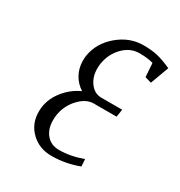

<svg xmlns="http://www.w3.org/2000/svg" viewBox="-129 -603 648 693"><g transform="rotate(30 195.0 -256.0)"><path d="M63.5 -115.2Q63.5 -125 64.9 -136.2Q70.8 -175.3 97.7 -208Q124.5 -240.7 162.1 -257.8Q137.2 -273.4 123.3 -298.8Q109.4 -324.2 109.4 -355Q109.4 -365.2 110.8 -376Q120.1 -432.6 167.2 -472.4Q214.4 -512.2 272 -512.2Q306.6 -512.2 331.8 -506.1Q356.9 -500 390.1 -484.9L361.8 -408.2L335 -416L331.1 -473.1Q307.1 -480 273.9 -480Q235.4 -480 206.1 -450Q176.8 -419.9 169.9 -376Q168.5 -365.7 168.5 -356.4Q168.5 -320.8 187.3 -296.4Q206.1 -272 233.9 -272H320.8L315.9 -240.2H221.2Q189 -240.2 160.2 -209.2Q131.3 -178.2 125 -136.2Q123.5 -125 123.5 -114.7Q123.5 -78.1 142.8 -55.2Q162.1 -32.2 195.8 -32.2Q243.2 -32.2 293.9 -50.8L295.9 -21Q240.2 0 183.1 0Q131.3 0 97.4 -33Q63.5 -65.9 63.5 -115.2Z"/></g></svg>

Font: Gawaa
Style: Italic
Weight: 400
Designer: T. Christopher White
Version: Version 1.0